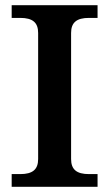

<svg xmlns="http://www.w3.org/2000/svg" viewBox="-20 -720 421 740"><path d="M254 -107V-593C254 -633 275 -651 323 -651H356V-700H25V-651H58C106 -651 127 -633 127 -593V-107C127 -67 106 -49 58 -49H25V0H356V-49H323C275 -49 254 -67 254 -107Z"/></svg>

Font: LT Superior Serif Semibold
Style: Regular
Weight: 600
Designer: Daniel Lyons
Foundry: LyonsType
Version: Version 2.120;FEAKit 1.0